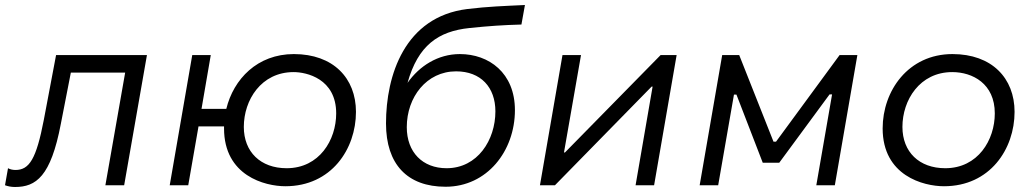

<svg xmlns="http://www.w3.org/2000/svg" viewBox="-49 -740 4128 767"><path d="M11 7C95 7 154 -35 194 -245L234 -450H451L372 0H447L538 -520H175L126 -261C96 -105 68 -61 13 -61C3 -61 -8 -63 -17 -68L-29 0C-18 4 -5 7 11 7Z M1091 4C1275 4 1373 -145 1373 -293C1373 -428 1282 -524 1125 -524C979 -524 884 -424 855 -305H756L793 -520H719L629 0H703L744 -235H846V-227C846 -38 1009 4 1091 4ZM1096 -68C992 -68 925 -133 925 -233C925 -340 994 -452 1124 -452C1175 -452 1294 -426 1294 -287C1294 -181 1227 -68 1096 -68Z M1731 6C1897 6 2008 -137 2008 -300C2008 -449 1904 -524 1788 -524C1700 -524 1626 -476 1579 -409C1621 -559 1702 -615 1826 -628C1903 -636 1960 -640 2034 -642L2048 -720C1964 -716 1901 -714 1818 -704C1567 -673 1493 -438 1493 -247C1493 -84 1578 6 1731 6ZM1735 -68C1639 -68 1576 -132 1576 -232C1576 -352 1655 -455 1773 -455C1872 -455 1930 -391 1930 -295C1930 -181 1859 -68 1735 -68Z M2108 0H2168L2554 -394H2558L2490 0H2564L2654 -520H2590L2208 -131H2204L2272 -520H2198Z M2746 0H2820L2883 -362H2893L2998 -90H3064L3265 -363H3275L3212 0H3286L3376 -520H3305L3051 -174H3041L2904 -520H2836Z M3722 4C3906 4 4004 -145 4004 -293C4004 -428 3913 -524 3756 -524C3579 -524 3477 -377 3477 -227C3477 -38 3640 4 3722 4ZM3727 -68C3623 -68 3556 -133 3556 -233C3556 -340 3625 -452 3755 -452C3836 -452 3925 -406 3925 -287C3925 -181 3858 -68 3727 -68Z"/></svg>

Font: Fixel Display 20240404
Style: Italic
Weight: 400
Italic angle: -10°
Designer: AlfaBravo + MacPaw
Foundry: Kyrylo Tkachov, Marchela Mozhyna, Serhii Makarenko, Maria Weinstein, Zakhar Kryvoshyya
Version: Version 1.211;Glyphs 3.2 (3225)